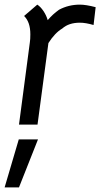

<svg xmlns="http://www.w3.org/2000/svg" viewBox="-53 -537 449 829"><path d="M360 -506 351 -429Q317 -439 292 -439Q244 -439 216 -414Q184 -395 156 -351L109 1H29L76 -355Q78 -367 78 -389Q78 -442 51 -468L108 -517Q122 -508 134.5 -489.5Q147 -471 153 -450Q175 -476 202 -495Q243 -517 292 -517Q318 -517 360 -506ZM28 65H111L29 272H-33Z"/></svg>

Font: Bellota Text
Style: Bold Italic
Weight: 700
Italic angle: -7.5°
Designer: Kemie Guaida
Foundry: Kemie Guaida
Version: Version 4.001